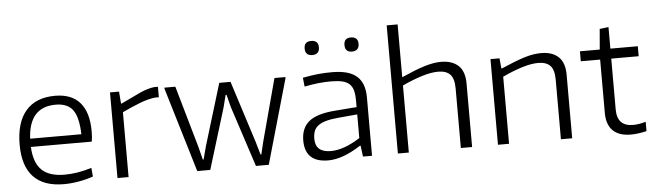

<svg xmlns="http://www.w3.org/2000/svg" viewBox="-50 -1002 4100 1206"><g transform="rotate(-5 2000.5 -399.5)"><path d="M310 9Q183 9 118.5 -59Q54 -127 54 -262Q54 -402 117.5 -475.5Q181 -549 302 -549Q406 -549 459 -487.5Q512 -426 512 -307Q512 -265 507 -242H123Q128 -142 175.5 -96Q223 -50 320 -50Q360 -50 402.5 -57Q445 -64 490 -78L495 -23Q453 -8 403.5 0.5Q354 9 310 9ZM301 -493Q133 -493 123 -294H446Q443 -401 409.5 -447Q376 -493 301 -493Z M648 -540H705L711 -464H715Q787 -499 836 -521.5Q885 -544 927 -549H951V-483H928Q882 -478 828.5 -457Q775 -436 718 -409V0H648Z M991 -533V-540H1060L1171 -152L1192 -69H1197L1219 -152L1337 -540H1408L1532 -152L1556 -69H1561L1581 -152L1685 -540H1754V-533L1602 0H1521L1396 -382L1376 -461H1370L1350 -382L1233 0H1151Z M1977 5Q1831 5 1831 -133Q1831 -211 1880.5 -252Q1930 -293 2042 -302L2183 -313V-355Q2183 -393 2176 -418.5Q2169 -444 2152 -459.5Q2135 -475 2107 -481.5Q2079 -488 2036 -488Q1998 -488 1959 -484Q1920 -480 1869 -470L1863 -526Q1919 -537 1961.5 -541Q2004 -545 2049 -545Q2154 -545 2203.5 -502Q2253 -459 2253 -368V0H2196L2187 -69H2182Q2068 5 1977 5ZM1998 -52Q2081 -52 2183 -118V-267L2061 -256Q2016 -252 1985.5 -243.5Q1955 -235 1936 -221Q1917 -207 1909 -186.5Q1901 -166 1901 -138Q1901 -52 1998 -52ZM1935 -663Q1890 -663 1890 -708Q1890 -752 1935 -752Q1956 -752 1968 -741.5Q1980 -731 1980 -708Q1980 -685 1968 -674Q1956 -663 1935 -663ZM2185 -663Q2141 -663 2141 -708Q2141 -752 2185 -752Q2206 -752 2218 -741.5Q2230 -731 2230 -708Q2230 -685 2218 -674Q2206 -663 2185 -663Z M2416 -808H2485V-475Q2530 -495 2565.5 -509Q2601 -523 2630.5 -532Q2660 -541 2685.5 -545.5Q2711 -550 2735 -550Q2806 -550 2845 -513.5Q2884 -477 2884 -401V0H2813V-375Q2813 -438 2788 -464Q2763 -490 2712 -490Q2668 -490 2610 -472Q2552 -454 2485 -423V0H2416Z M3047 -540H3104L3110 -476H3115Q3161 -496 3197 -510Q3233 -524 3262.5 -533Q3292 -542 3317.5 -546Q3343 -550 3367 -550Q3437 -550 3476 -513.5Q3515 -477 3515 -401V0H3444V-375Q3444 -438 3419 -464Q3394 -490 3343 -490Q3299 -490 3241 -472Q3183 -454 3117 -423V0H3047Z M3885 9Q3810 9 3771.5 -29Q3733 -67 3733 -141V-477H3611V-540H3736L3747 -669L3803 -676V-540H3976V-477H3803V-156Q3803 -50 3904 -50Q3941 -50 3984 -63V-4Q3959 2 3933.5 5.5Q3908 9 3885 9Z"/></g></svg>

Font: Encode Sans Wide
Style: Light
Weight: 300
Designer: Pablo Impallari, Andres Torresi
Foundry: Pablo Impallari, Andres Torresi
Version: Version 1.000; ttfautohint (v1.00) -l 8 -r 50 -G 200 -x 14 -